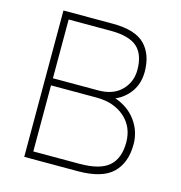

<svg xmlns="http://www.w3.org/2000/svg" viewBox="-104 -794 835 887"><g transform="rotate(15 313.0 -350.0)"><path d="M91 0V-700H327Q435 -700 481 -653Q527 -606 527 -523Q527 -469 500 -429.5Q473 -390 428 -370Q492 -348 528 -298Q564 -248 564 -186Q564 -98 513.5 -49Q463 0 346 0ZM125 -35H346Q444 -35 486.5 -72.5Q529 -110 529 -186Q529 -260 477.5 -305.5Q426 -351 342 -351H125ZM125 -385H342Q413 -385 452.5 -425Q492 -465 492 -523Q492 -597 453 -631.5Q414 -666 327 -666H125Z"/></g></svg>

Font: Zen Kaku Gothic Antique Light
Style: Regular
Weight: 300
Designer: Yoshimichi Ohira
Foundry: Positype
Version: Version 1.001